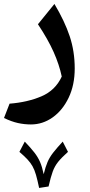

<svg xmlns="http://www.w3.org/2000/svg" viewBox="-20 -346 450 961"><path d="M223.1 587.4 175.8 594.7Q167.5 555.2 160.2 529.5Q152.8 503.9 142.6 485.8Q132.3 467.8 116.9 451.4Q101.6 435.1 77.1 414.1L104 362.8Q134.3 394.5 152.1 417.5Q169.9 440.4 180.4 464.6Q190.9 488.8 198.7 525.9Q207.5 489.3 217.8 465.3Q228 441.4 245.8 418.5Q263.7 395.5 293.9 362.8L320.3 414.1Q288.6 442.4 271.2 463.9Q253.9 485.4 243.9 512.7Q233.9 540 223.1 587.4ZM354 -3.4Q354 79.6 323.7 142.8Q293.5 206.1 243.7 241.5Q193.8 276.9 134.8 276.9Q102.1 276.9 69.8 269.8Q37.6 262.7 0 244.6L27.8 172.9Q117.2 166 187.3 136.2Q257.3 106.4 289.1 37.1Q276.4 -22.9 248.3 -85.9Q220.2 -148.9 169.9 -224.6L252.4 -326.2Q303.7 -240.2 328.9 -164.6Q354 -88.9 354 -3.4Z"/></svg>

Font: Pinar DS4-Medium
Style: Regular
Weight: 500
Designer: Amin Abedi
Version: Version 2.000